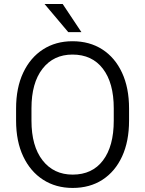

<svg xmlns="http://www.w3.org/2000/svg" viewBox="-20 -926 723 956"><path d="M622.6 -385.7V-325.2Q622.6 -222.2 587.9 -147Q553.2 -71.8 490.2 -31Q427.2 9.8 341.8 9.8Q258.3 9.8 194.8 -31Q131.3 -71.8 95.7 -147Q60.1 -222.2 60.1 -325.2V-385.7Q60.1 -488.8 95.5 -564Q130.9 -639.2 194.1 -679.9Q257.3 -720.7 340.8 -720.7Q426.3 -720.7 489.5 -679.9Q552.7 -639.2 587.6 -564Q622.6 -488.8 622.6 -385.7ZM546.4 -325.2V-386.7Q546.4 -513.2 492.4 -583.7Q438.5 -654.3 340.8 -654.3Q246.6 -654.3 191.7 -583.7Q136.7 -513.2 136.7 -386.7V-325.2Q136.7 -198.2 192.1 -127.4Q247.6 -56.6 341.8 -56.6Q439.5 -56.6 492.9 -127.4Q546.4 -198.2 546.4 -325.2ZM292 -906.2 385.3 -766.1H319.8L201.7 -906.2Z"/></svg>

Font: Vazirmatn RD Light
Style: Regular
Weight: 300
Designer: Saber Rastikerdar
Foundry: Saber Rastikerdar
Version: Version 32.102